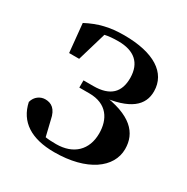

<svg xmlns="http://www.w3.org/2000/svg" viewBox="-135 -668 778 800"><g transform="rotate(30 253.5 -268.0)"><path d="M229.1 16.2C386.1 16.2 479.3 -52.9 479.3 -142.8C479.3 -219.1 429 -277.8 281.3 -294.5L280 -283.6C414.7 -296.7 464 -344.3 463.3 -411.7C462.6 -500 382.5 -551.9 238.9 -551.9C172.1 -551.9 119.6 -539.4 63.5 -509.7L77 -372.8H125.2L169.3 -522L109.5 -491C147.3 -510.7 181.2 -518 230.1 -518C307.4 -518 348.6 -481.5 349.6 -411.2C350.4 -341.5 313.8 -304.1 233.1 -304.1H185.7V-269.4H233.9C319.9 -269.4 353.1 -212.2 353.1 -145.1C353.1 -66.1 303.2 -16.9 219.4 -16.9C176.5 -16.9 152.4 -20.5 115 -34.8L171.7 -3.9L150.1 -93.6C141 -141.9 117 -156.4 87.8 -156.4C65.5 -156.4 40.8 -141.8 33.4 -112.4C51.5 -26.9 118.9 16.2 229.1 16.2Z"/></g></svg>

Font: Source Han Serif CN VF
Style: Regular
Weight: 250
Designer: Ryoko NISHIZUKA 西塚涼子 (kana & ideographs); Frank Grießhammer (Latin, Greek & Cyrillic); Wenlong ZHANG 张文龙 (bopomofo); San
Foundry: Adobe
Version: Version 2.002;hotconv 1.1.0;makeotfexe 2.6.0